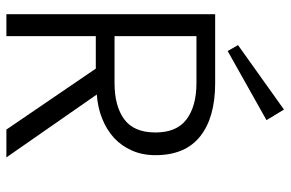

<svg xmlns="http://www.w3.org/2000/svg" viewBox="-170 -716 887 586"><g transform="rotate(90 273.0 -423.5)"><path d="M460.9 0H376L189.9 -272.9H90.8V0H23.9V-637.2H233.9Q338.9 -637.2 396.5 -591.6Q454.1 -545.9 454.1 -455.1Q454.1 -415 439.9 -383.1Q425.8 -351.1 401.4 -328.6Q377 -306.2 343 -292.5Q309.1 -278.8 269 -275.9ZM384.8 -455.1Q384.8 -520 344.5 -550Q304.2 -580.1 233.9 -580.1H90.8V-330.1H233.9Q304.2 -330.1 344.5 -359.6Q384.8 -389.2 384.8 -455.1ZM347.2 -793.9 136.2 -675.3 118.2 -707 314.9 -847.2Z"/></g></svg>

Font: Anonymous Pro
Style: Regular
Weight: 400
Monospace: yes
Designer: Mark Simonson
Version: Version 1.002